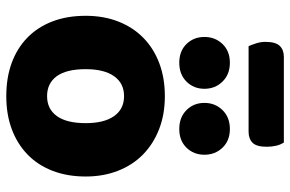

<svg xmlns="http://www.w3.org/2000/svg" viewBox="-180 -750 945 626"><g transform="rotate(90 293.0 -436.5)"><path d="M130 -774Q126 -783 121 -798Q116 -813 116 -829Q116 -862 129 -875.5Q142 -889 165 -889H444Q451 -879 454.5 -864.5Q458 -850 458 -833Q458 -800 445 -787Q432 -774 409 -774ZM555 -243Q555 -183 536.5 -135Q518 -87 483.5 -53.5Q449 -20 401 -2Q353 16 293 16Q233 16 185 -1.5Q137 -19 102.5 -52.5Q68 -86 49.5 -134Q31 -182 31 -243Q31 -302 50 -350Q69 -398 103.5 -431.5Q138 -465 186 -483Q234 -501 293 -501Q352 -501 400 -482.5Q448 -464 482.5 -430.5Q517 -397 536 -349Q555 -301 555 -243ZM293 -368Q251 -368 228 -335.5Q205 -303 205 -243Q205 -180 228 -148.5Q251 -117 293 -117Q335 -117 358 -149Q381 -181 381 -243Q381 -303 358 -335.5Q335 -368 293 -368ZM269 -630Q269 -595 245.5 -571.5Q222 -548 184 -548Q146 -548 123 -571.5Q100 -595 100 -630Q100 -665 123 -689Q146 -713 184 -713Q222 -713 245.5 -689Q269 -665 269 -630ZM484 -630Q484 -595 461 -571.5Q438 -548 400 -548Q362 -548 338.5 -571.5Q315 -595 315 -630Q315 -665 338.5 -689Q362 -713 400 -713Q438 -713 461 -689Q484 -665 484 -630Z"/></g></svg>

Font: Baloo Paaji 2 ExtraBold
Style: Regular
Weight: 800
Designer: Shuchita Grover, Noopur Datye and Ek Type
Foundry: Ek Type
Version: Version 1.640;hotconv 1.0.111;makeotfexe 2.5.65597; ttfautoh